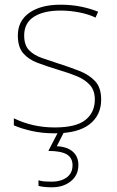

<svg xmlns="http://www.w3.org/2000/svg" viewBox="-20 -558 498 818"><path d="M411 -134Q411 -67 361.5 -28.5Q312 10 213 10Q158 10 113 -0.5Q68 -11 39 -24V-54Q119 -15 213 -15Q304 -15 344 -47Q384 -79 384 -134Q384 -173 362.5 -196.5Q341 -220 304.5 -234.5Q268 -249 224 -262Q178 -276 139.5 -290.5Q101 -305 78.5 -331.5Q56 -358 56 -407Q56 -469 105 -503.5Q154 -538 238 -538Q285 -538 326 -529.5Q367 -521 398 -508L387 -483Q359 -497 318.5 -505Q278 -513 238 -513Q166 -513 124.5 -486.5Q83 -460 83 -407Q83 -366 103.5 -344.5Q124 -323 158.5 -311Q193 -299 233 -286Q277 -272 318 -256Q359 -240 385 -212.5Q411 -185 411 -134ZM314 145Q314 188 282 214Q250 240 201 240Q167 240 144 234V210Q157 214 169.5 215Q182 216 201 216Q239 216 264 198Q289 180 289 146Q289 114 264 99.5Q239 85 186 85L230 0H255L222 65Q266 67 290 88Q314 109 314 145Z"/></svg>

Font: Noto Sans Lao Looped Thin
Style: Regular
Weight: 100
Designer: Mark Frömberg, Ben Mitchell
Foundry: The Fontpad Ltd
Version: Version 1.002; ttfautohint (v1.8.4.7-5d5b)